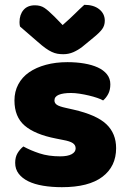

<svg xmlns="http://www.w3.org/2000/svg" viewBox="-20 -760 532 797"><path d="M462 -145Q462 -69 405 -26Q348 17 237 17Q195 17 159 11Q123 5 97.5 -7.5Q72 -20 57.5 -39Q43 -58 43 -84Q43 -108 53 -124.5Q63 -141 77 -152Q106 -136 143.5 -123.5Q181 -111 230 -111Q261 -111 277.5 -120Q294 -129 294 -144Q294 -158 282 -166Q270 -174 242 -179L212 -185Q125 -202 82.5 -238.5Q40 -275 40 -343Q40 -380 56 -410Q72 -440 101 -460Q130 -480 170.5 -491Q211 -502 260 -502Q297 -502 329.5 -496.5Q362 -491 386 -480Q410 -469 424 -451.5Q438 -434 438 -410Q438 -387 429.5 -370.5Q421 -354 408 -343Q400 -348 384 -353.5Q368 -359 349 -363.5Q330 -368 310.5 -371Q291 -374 275 -374Q242 -374 224 -366.5Q206 -359 206 -343Q206 -332 216 -325Q226 -318 254 -312L285 -305Q381 -283 421.5 -244.5Q462 -206 462 -145ZM240 -656Q273 -685 292 -704Q311 -723 330 -740Q369 -740 392 -721.5Q415 -703 415 -674Q415 -654 404 -639Q393 -624 367 -603L322 -566Q304 -552 284.5 -543.5Q265 -535 243 -535Q229 -535 218 -537Q207 -539 195 -544.5Q183 -550 169 -560Q155 -570 137 -586L63 -650Q62 -655 61.5 -659Q61 -663 61 -668Q61 -699 77.5 -718.5Q94 -738 125 -738Q148 -738 164 -727.5Q180 -717 206 -691Z"/></svg>

Font: Baloo Bhaina
Style: Regular
Weight: 400
Designer: Manish Minz, Shuchita Grover and Ek Type
Foundry: Ek Type
Version: Version 1.443;PS 1.000;hotconv 16.6.51;makeotf.lib2.5.65220;